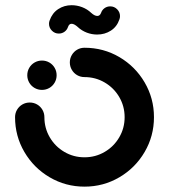

<svg xmlns="http://www.w3.org/2000/svg" viewBox="-20 -703 640 727"><path d="M83.3 -418.1Q83.3 -433.3 90.7 -446.1Q98.1 -458.9 110.9 -466.3Q123.7 -473.7 138.9 -473.7Q154.1 -473.7 166.9 -466.3Q179.6 -458.9 187 -446.1Q194.4 -433.3 194.4 -418.1Q194.4 -403 187 -390.2Q179.6 -377.4 166.9 -370Q154.1 -362.6 138.9 -362.6Q123.7 -362.6 110.9 -370Q98.1 -377.4 90.7 -390.2Q83.3 -403 83.3 -418.1ZM244.4 -466.7Q244.4 -481.9 251.9 -494.6Q259.3 -507.4 272 -514.8Q284.8 -522.2 300 -522.2Q371.5 -522.2 431.9 -486.9Q492.2 -451.5 527.6 -391.1Q563 -330.7 563 -259.3Q563 -187.8 527.6 -127.4Q492.2 -67 431.9 -31.7Q371.5 3.7 300 3.7Q228.5 3.7 168.1 -31.7Q107.8 -67 72.4 -127.4Q37 -187.8 37 -259.3Q37 -274.4 44.4 -287.2Q51.9 -300 64.6 -307.4Q77.4 -314.8 92.6 -314.8Q107.8 -314.8 120.6 -307.4Q133.3 -300 140.7 -287.2Q148.1 -274.4 148.1 -259.3Q148.1 -217.8 168.5 -183Q188.9 -148.1 223.7 -127.8Q258.5 -107.4 300 -107.4Q341.5 -107.4 376.3 -127.8Q411.1 -148.1 431.5 -183Q451.9 -217.8 451.9 -259.3Q451.9 -300.7 431.5 -335.6Q411.1 -370.4 376.3 -390.7Q341.5 -411.1 300 -411.1Q284.8 -411.1 272 -418.5Q259.3 -425.9 251.9 -438.7Q244.4 -451.5 244.4 -466.7ZM397.4 -678.9Q412.6 -678.9 423.5 -668Q434.4 -657 434.4 -641.9Q434.4 -635.2 432.2 -629.6Q422.6 -601.5 399.6 -586.9Q376.7 -572.2 347.8 -572.2Q327.8 -572.2 308.7 -579.4Q289.6 -586.7 274.8 -600.4Q261.1 -613 251.1 -613Q241.5 -613 237.4 -600.7Q233.7 -589.6 224.3 -582.8Q214.8 -575.9 202.6 -575.9Q187.4 -575.9 176.5 -586.9Q165.6 -597.8 165.6 -613Q165.6 -619.6 167.8 -625.2Q177.8 -653.7 200.4 -668.5Q223 -683.3 251.1 -683.3Q271.5 -683.3 290.9 -675.9Q310.4 -668.5 325.2 -654.4Q338.1 -642.6 348.5 -642.6Q358.1 -642.6 362.6 -654.1Q366.3 -665.2 375.7 -672Q385.2 -678.9 397.4 -678.9Z"/></svg>

Font: 26F Galaxy Sans Black
Style: Regular
Weight: 900
Designer: C₂₉H₂₅N₃O₅
Version: Version 1.100